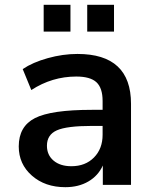

<svg xmlns="http://www.w3.org/2000/svg" viewBox="-20 -775 650 805"><path d="M253.9 9.8Q168.9 9.8 113.8 -38.6Q58.6 -86.9 58.6 -161.1Q58.6 -245.1 126.5 -279.8Q194.3 -314.5 365.2 -314.5H410.2V-351.6Q410.2 -406.2 384.3 -430.2Q358.4 -454.1 299.8 -454.1Q198.2 -454.1 111.3 -397.5L75.2 -485.4Q117.2 -513.7 180.2 -531.2Q243.2 -548.8 304.7 -548.8Q529.3 -548.8 529.3 -339.8V0H411.1V-81.1Q391.6 -38.1 350.6 -14.2Q309.6 9.8 253.9 9.8ZM163.1 -642.6V-754.9H275.4V-642.6ZM176.8 -164.1Q176.8 -125 204.6 -101.6Q232.4 -78.1 279.3 -78.1Q337.9 -78.1 374 -114.7Q410.2 -151.4 410.2 -210V-247.1H366.2Q259.8 -247.1 218.3 -228.5Q176.8 -210 176.8 -164.1ZM345.7 -642.6V-754.9H458V-642.6Z"/></svg>

Font: Min Sans SemiBold
Style: Regular
Weight: 600
Designer: Jinseong-Kim, NotoSansCJK, Nunito
Foundry: Jinseong-Kim
Version: Version 1.400;Glyphs 3.1.2 (3151)